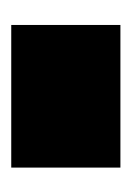

<svg xmlns="http://www.w3.org/2000/svg" viewBox="35 -668 239 350"><g transform="rotate(90 155.0 -492.5)"><path d="M25 -393V-592H285V-393Z"/></g></svg>

Font: Noto Serif Hebrew Black
Style: Regular
Weight: 900
Version: Version 2.003